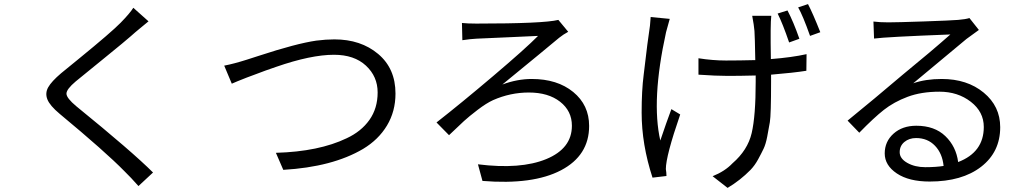

<svg xmlns="http://www.w3.org/2000/svg" viewBox="-20 -842 5040 936"><path d="M704 -738Q692 -728 664.5 -705.5Q637 -683 616.5 -664.5Q596 -646 483.5 -554.5Q371 -463 349 -445Q304 -407 304 -385.5Q304 -364 352 -324Q625 -102 726 -1L655 65Q618 23 586 -8Q495 -101 271 -287Q223 -327 211 -357.5Q199 -388 215 -416.5Q231 -445 278 -485Q292 -497 365 -556Q523 -685 568 -731Q613 -777 630 -804Z M1073 -522Q1120 -531 1183 -551Q1183 -551 1242 -570Q1425 -630 1522 -644Q1569 -650 1610 -650Q1739 -650 1823.5 -579Q1908 -508 1908 -386Q1908 -299 1866.5 -230Q1825 -161 1750 -116Q1601 -28 1361 -14L1325 -97Q1535 -103 1670 -168Q1741 -201 1781 -257.5Q1821 -314 1821 -391.5Q1821 -469 1764 -522Q1707 -575 1608 -575Q1496 -575 1326 -516Q1292 -504 1273 -497.5Q1254 -491 1221 -478Q1187 -466 1138 -446L1110 -434Z M2302 -727Q2630 -727 2702 -745L2750 -687Q2726 -674 2706 -658Q2649 -610 2429 -430Q2502 -457 2572 -457Q2697 -457 2774.5 -393.5Q2852 -330 2852 -228Q2852 -84 2715 -12Q2578 60 2332 40L2310 -41Q2518 -15 2643 -66.5Q2768 -118 2768 -229Q2768 -301 2710.5 -346Q2653 -391 2558 -391Q2468 -391 2384 -354Q2351 -339 2308.5 -306.5Q2266 -274 2242 -252Q2218 -230 2169 -183L2108 -245Q2227 -338 2385 -472Q2543 -606 2603 -667Q2589 -666 2461.5 -660.5Q2334 -655 2303.5 -653.5Q2273 -652 2234 -646L2232 -730Q2259 -727 2302 -727Z M3740 -765Q3735 -726 3738 -554Q3840 -562 3912 -578L3911 -497Q3848 -487 3739 -478V-444Q3739 -282 3733 -246.5Q3727 -211 3720 -175Q3713 -139 3702.5 -117Q3692 -95 3676 -65.5Q3660 -36 3639 -14Q3589 37 3527 74L3454 17Q3514 -7 3551 -46Q3625 -110 3644.5 -193.5Q3664 -277 3664 -444V-474Q3586 -472 3528.5 -472Q3471 -472 3385 -478V-558Q3454 -547 3519 -547Q3584 -547 3662 -549Q3660 -665 3658 -691Q3656 -717 3647 -765ZM3226 -18Q3229 0 3229 16L3161 24Q3108 -138 3108 -293Q3108 -401 3118 -478Q3140 -664 3144.5 -687.5Q3149 -711 3152 -759L3245 -750Q3241 -737 3227 -685Q3154 -353 3199 -157Q3229 -246 3253 -310L3296 -284Q3226 -81 3226 -18ZM3819 -791Q3848 -736 3877 -653L3827 -635Q3796 -726 3771 -776ZM3919 -822Q3943 -776 3979 -685L3929 -667Q3894 -766 3871 -806Z M4580 -33Q4574 -94 4538 -131.5Q4502 -169 4446 -169Q4412 -169 4389 -150Q4366 -131 4366 -100Q4366 -69 4403 -48Q4440 -27 4491 -27Q4542 -27 4580 -33ZM4613 -674Q4299 -662 4241 -654L4238 -737Q4269 -733 4310.5 -733Q4352 -733 4483.5 -737.5Q4615 -742 4651 -745Q4687 -748 4706 -754L4752 -696Q4701 -659 4691.5 -652Q4682 -645 4432 -436Q4492 -457 4571 -457Q4695 -457 4775.5 -390.5Q4856 -324 4856 -222Q4856 -101 4763 -29Q4670 43 4512 43Q4411 43 4352 3.5Q4293 -36 4293 -94Q4293 -152 4336 -190.5Q4379 -229 4447 -229Q4536 -229 4588.5 -178.5Q4641 -128 4651 -52Q4776 -100 4776 -223Q4776 -297 4712.5 -346Q4649 -395 4560 -395Q4471 -395 4404.5 -370Q4338 -345 4289 -306.5Q4240 -268 4169 -195L4112 -254Q4240 -358 4381 -478Q4524 -595 4613 -674Z"/></svg>

Font: Swei Fan Sans CJK TC
Style: Regular
Weight: 400
Version: Version 2.130